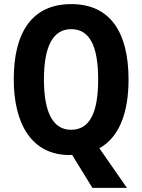

<svg xmlns="http://www.w3.org/2000/svg" viewBox="-20 -745 693 935"><path d="M606 -358C606 -594 512 -725 327 -725C140 -725 47 -593 47 -359C47 -143 133 10 319 10C322 10 328 9 331 9L430 170H598L464 -23C558 -75 606 -191 606 -358ZM194 -358C194 -518 237 -603 327 -603C417 -603 458 -520 458 -358C458 -196 417 -113 326 -113C237 -113 194 -199 194 -358Z"/></svg>

Font: Noto Sans Georgian Condensed Bold
Style: Regular
Weight: 700
Width: 3
Designer: Monotype Design Team, Akaki Razmadze
Foundry: Google LLC
Version: Version 2.005